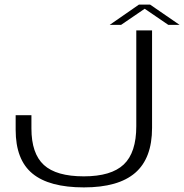

<svg xmlns="http://www.w3.org/2000/svg" viewBox="-20 -807 800 834"><path d="M344.5 7Q494 7 567.2 -56.2Q640.5 -119.5 640.5 -251.5V-675H572V-259Q572 -144 517.5 -92.5Q463 -41 344 -41Q224.5 -41 170.5 -90.5Q116.5 -140 116.5 -249V-306.5H48V-243Q48 -113 121 -53Q194 7 344.5 7ZM456.5 -699H506L608.5 -769L711 -699H760L632 -787H583.5Z"/></svg>

Font: Anybody Expanded Light
Style: Regular
Weight: 300
Width: 7
Version: Version 1.113;gftools[0.9.25]